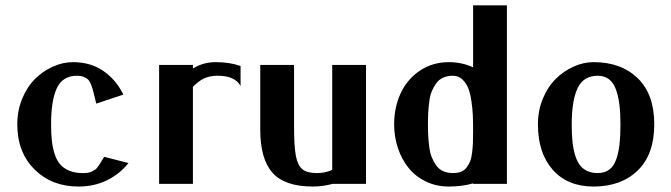

<svg xmlns="http://www.w3.org/2000/svg" viewBox="-20 -680 2481 710"><path d="M335.9 -296.9Q333.5 -306.6 329.1 -325Q324.7 -343.3 322.5 -350.8Q320.3 -358.4 315.2 -370.4Q310.1 -382.3 304.2 -387.2Q298.3 -392.1 288.6 -396Q278.8 -399.9 265.1 -399.9Q211.9 -399.9 190.4 -354.5Q168.9 -309.1 168.9 -220.2Q168.9 -185.1 171.9 -158.9Q174.8 -132.8 182.4 -109.6Q189.9 -86.4 202.9 -71.8Q215.8 -57.1 236.6 -48.6Q257.3 -40 285.2 -40Q295.9 -40 304.2 -41Q312.5 -42 319.3 -45.7Q326.2 -49.3 330.6 -51.8Q335 -54.2 340.3 -61.3Q345.7 -68.4 347.9 -71.8Q350.1 -75.2 356.2 -85.4Q362.3 -95.7 365.2 -100.1L455.1 -77.1Q423.3 -37.1 376.2 -13.7Q329.1 9.8 270 9.8Q171.4 9.8 107.7 -53.5Q43.9 -116.7 43.9 -220.2Q43.9 -271 62 -314.9Q80.1 -358.9 109.4 -387.9Q138.7 -417 175.5 -433.6Q212.4 -450.2 250 -450.2Q315.4 -450.2 362.8 -417.2Q410.2 -384.3 436 -330.1Z M869.6 -361.8Q849.6 -399.9 784.7 -399.9Q754.9 -399.9 733.9 -389.6Q712.9 -379.4 693.4 -358.9V0H568.4V-439.9H693.4V-426.8Q731.9 -450.2 777.3 -450.2Q829.6 -450.2 869.6 -436Z M1208.5 -51.8V-439.9H1333.5V0H1209.5Q1173.8 9.8 1136.7 9.8Q1033.2 9.8 987.8 -41Q942.4 -91.8 942.4 -200.2V-439.9H1067.4V-211.9Q1067.4 -139.2 1074 -104Q1080.6 -68.8 1097.9 -54.4Q1115.2 -40 1151.4 -40Q1183.1 -40 1208.5 -51.8Z M1729.5 -431.2V-660.2H1854.5V0H1729.5V-2Q1689.5 9.8 1639.6 9.8Q1593.8 9.8 1555.4 -8.5Q1517.1 -26.9 1491.5 -58.3Q1465.8 -89.8 1451.7 -131.6Q1437.5 -173.3 1437.5 -220.2Q1437.5 -283.2 1461.7 -335.2Q1485.8 -387.2 1532.7 -418.7Q1579.6 -450.2 1639.6 -450.2Q1687.5 -450.2 1729.5 -431.2ZM1729.5 -195.8Q1729.5 -228.5 1728.5 -252.9Q1727.5 -277.3 1723.1 -306.9Q1718.8 -336.4 1710.9 -355.2Q1703.1 -374 1689 -387Q1674.8 -399.9 1654.8 -399.9Q1634.3 -399.9 1618.7 -392.8Q1603 -385.7 1593 -371.8Q1583 -357.9 1576.7 -342.3Q1570.3 -326.7 1567.4 -304.2Q1564.5 -281.7 1563.5 -263.2Q1562.5 -244.6 1562.5 -220.2Q1562.5 -195.8 1563.5 -177.2Q1564.5 -158.7 1567.4 -136.2Q1570.3 -113.8 1576.9 -97.9Q1583.5 -82 1593.3 -68.1Q1603 -54.2 1618.7 -47.1Q1634.3 -40 1654.8 -40Q1671.9 -40 1684.3 -44.7Q1696.8 -49.3 1704.8 -59.8Q1712.9 -70.3 1718 -82.3Q1723.1 -94.2 1725.6 -113.8Q1728 -133.3 1728.8 -151.1Q1729.5 -168.9 1729.5 -195.8Z M2274.4 -220.2Q2274.4 -262.2 2270.5 -293.2Q2266.6 -324.2 2257.6 -349.4Q2248.5 -374.5 2231.7 -387.2Q2214.8 -399.9 2190.4 -399.9Q2137.7 -399.9 2116 -354.2Q2094.2 -308.6 2094.2 -220.2Q2094.2 -185.5 2096.7 -159.2Q2099.1 -132.8 2105.7 -109.6Q2112.3 -86.4 2122.8 -71.5Q2133.3 -56.6 2150.4 -48.3Q2167.5 -40 2190.4 -40Q2215.8 -40 2232.9 -52.7Q2250 -65.4 2258.8 -90.8Q2267.6 -116.2 2271 -146.7Q2274.4 -177.2 2274.4 -220.2ZM2175.3 9.8Q2078.6 9.8 2023.9 -52.2Q1969.2 -114.3 1969.2 -220.2Q1969.2 -271 1987.3 -314.9Q2005.4 -358.9 2034.7 -387.9Q2064 -417 2100.8 -433.6Q2137.7 -450.2 2175.3 -450.2Q2276.4 -450.2 2337.9 -391.1Q2399.4 -332 2399.4 -220.2Q2399.4 -108.4 2337.9 -49.3Q2276.4 9.8 2175.3 9.8Z"/></svg>

Font: Pfennig
Style: Bold
Weight: 700
Version: Version 20120410 ; ttfautohint (v0.8)